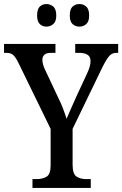

<svg xmlns="http://www.w3.org/2000/svg" viewBox="-23 -932 606 952"><path d="M138 0V-44H159Q188 -44 208 -56Q228 -68 228 -112V-293L70 -617Q56 -646 44 -658Q32 -670 8 -670H-3V-714H252V-670H230Q206 -670 196.5 -660Q187 -650 187 -636Q187 -624 191.5 -609Q196 -594 202 -583L265 -449Q280 -419 290 -392.5Q300 -366 307 -343Q316 -364 328.5 -392Q341 -420 355 -452L408 -566Q426 -604 426 -629Q426 -651 411 -660.5Q396 -670 370 -670H350V-714H563V-670H553Q533 -670 518.5 -654Q504 -638 482 -593L337 -293V-116Q337 -69 356.5 -56.5Q376 -44 403 -44H427V0ZM371 -800Q351 -800 337 -812.5Q323 -825 323 -855Q323 -887 337 -899.5Q351 -912 371 -912Q390 -912 404.5 -899.5Q419 -887 419 -855Q419 -825 404.5 -812.5Q390 -800 371 -800ZM207 -800Q188 -800 174.5 -812.5Q161 -825 161 -855Q161 -887 174.5 -899.5Q188 -912 207 -912Q226 -912 241 -899.5Q256 -887 256 -855Q256 -825 241 -812.5Q226 -800 207 -800Z"/></svg>

Font: Noto Serif Tamil Condensed Medium
Style: Regular
Weight: 500
Width: 3
Designer: Indian Type Foundry, Tom Grace, and the Monotype Design Team
Foundry: Monotype Imaging Inc.
Version: Version 2.004; ttfautohint (v1.8.4.7-5d5b)